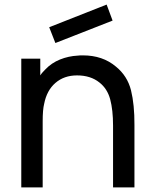

<svg xmlns="http://www.w3.org/2000/svg" viewBox="-20 -819 670 839"><path d="M222 -631 195 -700 446 -799 472 -729ZM567.5 -273V0H474V-270Q474 -338.5 461.5 -385Q449 -431.5 414.5 -458.5Q376 -489.5 316.5 -489.5Q260 -489.5 222 -456.5Q184.5 -424 173 -365.5Q166.5 -340 166.5 -288.5V0H73V-562.5H156V-489.5Q160 -496 165.5 -502.2Q171 -508.5 178 -515.5Q205 -544 242.2 -559Q279.5 -574 320 -576Q323.5 -576.5 329 -576.8Q334.5 -577 342.5 -577Q428.5 -577 486.5 -528Q536.5 -487.5 552.5 -424.5Q568 -361.5 567.5 -273Z"/></svg>

Font: Russisch Sans Medium
Style: Regular
Weight: 500
Width: 4
Designer: Michael Sharanda (font) & Cristiano Sobral (main changes)
Foundry: Michael Sharanda
Version: Version 2.00;September 8, 2020;FontCreator 13.0.0.2681 64-bi